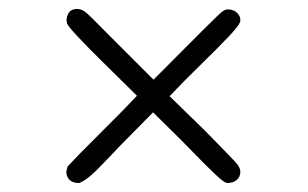

<svg xmlns="http://www.w3.org/2000/svg" viewBox="-20 -479 688 429"><path d="M128 -95 131 -107Q154 -132 205.5 -183Q257 -234 286 -265L209 -341Q135 -414 130 -426Q128 -435 129 -437Q132 -459 152 -459Q162 -459 171 -452Q180 -445 220 -404Q276 -348 323 -301Q465 -444 475 -452Q483 -458 489 -458Q502 -458 509.5 -450.5Q517 -443 517 -435V-433Q517 -425 494 -400.5Q471 -376 427 -333Q383 -290 359 -264L437 -188Q494 -130 505.5 -117.5Q517 -105 517 -96Q517 -84 509.5 -77.5Q502 -71 495 -71Q492 -70 490 -70Q487 -70 484.5 -71Q482 -72 478.5 -74.5Q475 -77 471.5 -80Q468 -83 461 -89.5Q454 -96 446.5 -103.5Q439 -111 426 -124Q413 -137 399.5 -151Q386 -165 365 -185.5Q344 -206 322 -228L250 -155Q240 -145 218 -121.5Q196 -98 182.5 -86.5Q169 -75 157 -70Q130 -70 128 -95Z"/></svg>

Font: Coval
Style: Light
Weight: 300
Foundry: Context Ltd
Version: Version 001.000